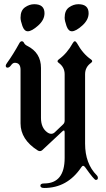

<svg xmlns="http://www.w3.org/2000/svg" viewBox="-20 -723 512 931"><path d="M7.8 0ZM293.5 -637.2Q293.5 -672.4 314.9 -687.5Q336.4 -702.6 359.9 -702.6Q409.7 -702.6 409.7 -658.7Q409.7 -626.5 378.7 -598.9Q347.7 -571.3 328.6 -571.3Q311.5 -571.3 302.5 -596.9Q293.5 -622.6 293.5 -637.2ZM79.6 -637.2Q79.6 -672.4 101.1 -687.5Q122.6 -702.6 146 -702.6Q195.8 -702.6 195.8 -658.7Q195.8 -626.5 164.8 -598.9Q133.8 -571.3 114.7 -571.3Q97.7 -571.3 88.6 -596.9Q79.6 -622.6 79.6 -637.2ZM7.8 -404.8Q7.8 -409.2 15.6 -419.9Q43.5 -458.5 74.2 -514.2Q79.1 -522.9 85.9 -522.9Q92.8 -522.9 96.7 -514.6Q100.6 -506.3 112.3 -500.5Q178.7 -467.3 178.7 -393.6V-151.4Q178.7 -103 209.5 -81.1Q219.2 -74.2 228.5 -74.2Q237.8 -74.2 245.6 -81.5L285.6 -119.6Q293.5 -126.5 293.5 -138.2V-363.3Q293.5 -397.5 264.2 -418.5Q258.8 -422.4 258.8 -426.3Q258.8 -430.2 265.1 -435.1Q305.2 -463.9 333 -514.2Q337.9 -522.9 342.8 -522.9Q347.7 -522.9 353 -514.2Q381.8 -461.9 420.9 -435.1Q427.2 -430.7 427.2 -426.8Q427.2 -422.9 421.9 -418.5Q392.6 -397.9 392.6 -363.3V-26.4Q392.6 70.3 449.2 127Q454.6 132.3 454.6 140.1Q454.6 149.4 444.3 149.4Q436.5 149.4 394 89.4Q388.2 81.1 383.3 81.1Q378.4 81.1 374 88.4Q306.6 188.5 194.3 188.5Q175.8 188.5 175.8 177.2Q175.8 166.5 194.3 166.5Q293.5 166.5 293.5 42.5V-80.1Q293.5 -90.3 290 -90.3Q286.6 -90.3 282.2 -85.9L185.1 4.9Q179.7 9.8 173.8 9.8Q168 9.8 162.6 6.3Q79.6 -46.4 79.6 -125V-384.8Q79.6 -418.5 51.8 -418.5Q42 -418.5 33.7 -406.7Q25.4 -395 16.6 -395Q7.8 -395 7.8 -404.8Z"/></svg>

Font: UnifrakturMaguntia
Style: Book
Weight: 400
Designer: j. 'mach' wust, Gerrit Ansmann, Georg Duffner, based on a font by Peter Wiegel, original typeface by Carl Albert Fahrenw
Version: Version 2017-03-19